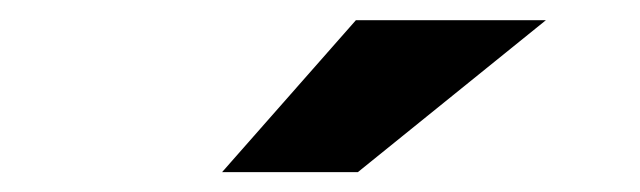

<svg xmlns="http://www.w3.org/2000/svg" viewBox="-20 -779 640 192"><path d="M202.1 -606.9 335.9 -758.8H525.9L337.9 -606.9Z"/></svg>

Font: Montserrat ExtraBold
Style: Regular
Weight: 800
Designer: Julieta Ulanovsky
Foundry: Julieta Ulanovsky
Version: Version 9.000